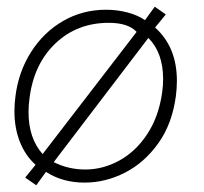

<svg xmlns="http://www.w3.org/2000/svg" viewBox="-20 -534 609 572"><path d="M86 -43Q55 -71 39 -112Q23 -153 23 -202Q23 -225 26 -247Q35 -320 72.5 -379Q110 -438 168 -471.5Q226 -505 296 -505Q329 -505 359.5 -497Q390 -489 412 -474L441 -514L474 -491L442 -452Q507 -394 507 -293Q507 -272 504 -248Q493 -165 451.5 -107Q410 -49 352 -19.5Q294 10 232 10Q166 10 117 -22L88 18L55 -5ZM304 -466Q210 -466 145.5 -405Q81 -344 68 -242Q65 -221 65 -200Q65 -122 107 -75L387 -439Q362 -466 304 -466ZM463 -258Q466 -279 466 -298Q466 -377 422 -421L140 -51Q184 -29 234 -29Q287 -29 336 -56Q385 -83 419 -135Q453 -187 463 -258Z"/></svg>

Font: Bellota Text Light
Style: Italic
Weight: 300
Italic angle: -7.5°
Designer: Kemie Guaida
Foundry: Kemie Guaida
Version: Version 4.001